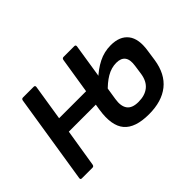

<svg xmlns="http://www.w3.org/2000/svg" viewBox="-93 -714 950 950"><g transform="rotate(-45 381.5 -239.0)"><path d="M44 0Q34 0 36 -11L110 -479Q112 -489 121 -489H196Q206 -489 205 -479L175 -290H382L369 -209H162L130 -11Q128 0 119 0ZM504 11Q408 11 369.5 -34.5Q331 -80 346 -178L394 -479Q396 -489 405 -489H480Q490 -489 489 -479L439 -160Q432 -116 449 -92.5Q466 -69 510 -69Q555 -69 582.5 -91Q610 -113 617 -158L624 -207Q630 -246 616 -265Q602 -284 569 -284Q534 -284 501 -264.5Q468 -245 436 -210L448 -289Q484 -324 524.5 -344.5Q565 -365 611 -365Q674 -365 703.5 -327Q733 -289 721 -214L713 -159Q700 -74 646.5 -31.5Q593 11 504 11Z"/></g></svg>

Font: Sofia Sans Semi Condensed SemiBold
Style: Italic
Weight: 600
Italic angle: -9°
Version: Version 4.100